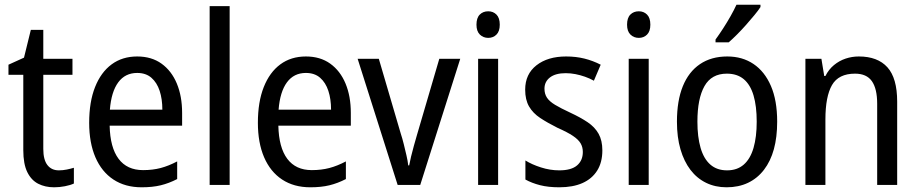

<svg xmlns="http://www.w3.org/2000/svg" viewBox="-20 -786 3903 816"><path d="M230 -62Q247 -62 264 -65.5Q281 -69 294 -73V-6Q279 1 256 5.5Q233 10 210 10Q172 10 142.5 -5Q113 -20 96 -54.5Q79 -89 79 -148V-468H16V-511L82 -541L111 -659H164V-536H288V-468H164V-153Q164 -107 181.5 -84.5Q199 -62 230 -62Z M563 -546Q624 -546 666.5 -515.5Q709 -485 731.5 -431Q754 -377 754 -306V-252H446Q448 -159 484 -111Q520 -63 588 -63Q629 -63 663 -72Q697 -81 733 -100V-25Q698 -7 663 1.5Q628 10 582 10Q512 10 462 -23Q412 -56 385.5 -117.5Q359 -179 359 -264Q359 -353 384 -416Q409 -479 454.5 -512.5Q500 -546 563 -546ZM563 -476Q512 -476 482.5 -436Q453 -396 447 -320H670Q670 -365 658.5 -400Q647 -435 623.5 -455.5Q600 -476 563 -476Z M956 0H871V-760H956Z M1280 -546Q1341 -546 1383.5 -515.5Q1426 -485 1448.5 -431Q1471 -377 1471 -306V-252H1163Q1165 -159 1201 -111Q1237 -63 1305 -63Q1346 -63 1380 -72Q1414 -81 1450 -100V-25Q1415 -7 1380 1.5Q1345 10 1299 10Q1229 10 1179 -23Q1129 -56 1102.5 -117.5Q1076 -179 1076 -264Q1076 -353 1101 -416Q1126 -479 1171.5 -512.5Q1217 -546 1280 -546ZM1280 -476Q1229 -476 1199.5 -436Q1170 -396 1164 -320H1387Q1387 -365 1375.5 -400Q1364 -435 1340.5 -455.5Q1317 -476 1280 -476Z M1670 0 1500 -536H1590L1683 -219Q1690 -198 1696 -173.5Q1702 -149 1707.5 -125.5Q1713 -102 1715 -83H1719Q1722 -99 1727 -120.5Q1732 -142 1739 -166.5Q1746 -191 1752 -212L1847 -536H1936L1766 0Z M2097 -536V0H2012V-536ZM2055 -738Q2076 -738 2090 -724Q2104 -710 2104 -681Q2104 -653 2090 -639Q2076 -625 2055 -625Q2034 -625 2019.5 -639Q2005 -653 2005 -681Q2005 -710 2019 -724Q2033 -738 2055 -738Z M2540 -147Q2540 -96 2518 -61Q2496 -26 2455.5 -8Q2415 10 2357 10Q2310 10 2275 1Q2240 -8 2213 -23V-104Q2240 -87 2279 -74.5Q2318 -62 2357 -62Q2408 -62 2432.5 -83Q2457 -104 2457 -140Q2457 -161 2447.5 -177Q2438 -193 2415 -208.5Q2392 -224 2349 -243Q2307 -264 2276 -284.5Q2245 -305 2228.5 -333.5Q2212 -362 2212 -405Q2212 -471 2260 -508.5Q2308 -546 2386 -546Q2428 -546 2464 -537Q2500 -528 2533 -511L2504 -443Q2486 -453 2466 -460Q2446 -467 2425.5 -471Q2405 -475 2384 -475Q2341 -475 2317.5 -457Q2294 -439 2294 -409Q2294 -387 2304.5 -371Q2315 -355 2339 -340.5Q2363 -326 2404 -307Q2447 -287 2477.5 -266.5Q2508 -246 2524 -217.5Q2540 -189 2540 -147Z M2737 -536V0H2652V-536ZM2695 -738Q2716 -738 2730 -724Q2744 -710 2744 -681Q2744 -653 2730 -639Q2716 -625 2695 -625Q2674 -625 2659.5 -639Q2645 -653 2645 -681Q2645 -710 2659 -724Q2673 -738 2695 -738Z M3283 -269Q3283 -203 3269 -152Q3255 -101 3227 -64.5Q3199 -28 3159 -9Q3119 10 3068 10Q3020 10 2981 -9Q2942 -28 2914.5 -64Q2887 -100 2872 -151.5Q2857 -203 2857 -269Q2857 -358 2882 -419.5Q2907 -481 2955 -513.5Q3003 -546 3071 -546Q3135 -546 3182.5 -514Q3230 -482 3256.5 -420.5Q3283 -359 3283 -269ZM2944 -269Q2944 -204 2957.5 -157.5Q2971 -111 2999 -86.5Q3027 -62 3070 -62Q3113 -62 3141 -86.5Q3169 -111 3182.5 -157.5Q3196 -204 3196 -269Q3196 -335 3182.5 -380.5Q3169 -426 3141 -449.5Q3113 -473 3069 -473Q3004 -473 2974 -420Q2944 -367 2944 -269ZM3212 -756Q3203 -742 3186.5 -722Q3170 -702 3151 -680.5Q3132 -659 3112.5 -639.5Q3093 -620 3077 -606H3021V-618Q3037 -640 3053.5 -665.5Q3070 -691 3085 -717.5Q3100 -744 3110 -766H3212Z M3630 -546Q3710 -546 3751.5 -500Q3793 -454 3793 -354V0H3708V-345Q3708 -409 3685.5 -441Q3663 -473 3614 -473Q3544 -473 3516 -424.5Q3488 -376 3488 -278V0H3403V-536H3471L3483 -463H3488Q3502 -491 3524.5 -509.5Q3547 -528 3574 -537Q3601 -546 3630 -546Z"/></svg>

Font: Noto Sans Display SemiCondensed
Style: Regular
Weight: 400
Width: 4
Version: Version 2.003